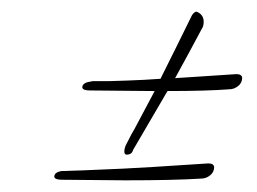

<svg xmlns="http://www.w3.org/2000/svg" viewBox="-20 -415 440 329"><path d="M86 -107Q74 -107 73 -112Q73 -120 86 -122H91Q96 -122 104 -122.5Q112 -123 120 -123Q199 -126 244 -129L337 -135Q346 -135 347 -129Q347 -120 340 -114.5Q333 -109 325 -109Q278 -106 194 -106ZM208 -158Q206 -150 197 -150Q193 -150 193 -156Q193 -159 195 -165Q207 -189 211 -195Q243 -255 245 -259H242L134 -260Q122 -260 121 -265Q121 -273 134 -275L139 -276Q144 -276 152 -276Q160 -276 168 -276Q170 -276 199 -277Q228 -278 255 -280Q286 -342 309 -389Q313 -395 317 -395Q329 -390 329 -378Q329 -370 326 -366Q301 -319 280 -281Q281 -281 286 -281.5Q291 -282 317 -283.5Q343 -285 385 -288Q394 -288 395 -282Q395 -273 388 -267.5Q381 -262 373 -262Q334 -259 267 -259Z"/></svg>

Font: Herr Von Muellerhoff
Style: Regular
Weight: 400
Designer: Alejandro Paul
Foundry: Alejandro Paul
Version: Version 1.000